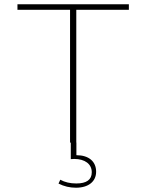

<svg xmlns="http://www.w3.org/2000/svg" viewBox="-20 -670 686 902"><path d="M338.4 -624H585.4V-649.9H62V-624H309.1V0H312.5V77.6C317.9 77.1 324.2 76.7 328.6 76.7C378.9 76.7 411.1 100.6 411.1 139.2C411.1 174.3 386.7 191.9 338.4 191.9C309.1 191.9 284.2 186 263.2 174.3L254.9 192.4C280.8 205.6 308.1 211.9 336.9 211.9C395 211.9 431.6 183.1 431.6 136.7C431.6 88.4 397 59.1 338.9 59.1V-0.5H338.4Z"/></svg>

Font: Estedad Thin
Style: Regular
Weight: 100
Designer: Amin Abedi
Version: Version 7.3